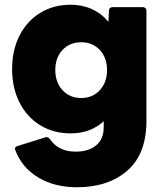

<svg xmlns="http://www.w3.org/2000/svg" viewBox="-20 -561 695 809"><path d="M45 73Q43 67 43 66Q43 57 55 54L170 18Q172 17 176 17Q185 17 191 26Q227 78 299 78Q353 78 385 51.5Q417 25 417 -25V-50Q361 1 278 1Q205 1 149 -33.5Q93 -68 62 -129.5Q31 -191 31 -270Q31 -349 62 -410.5Q93 -472 149 -506.5Q205 -541 278 -541Q327 -541 367.5 -522.5Q408 -504 437 -469L439 -516Q439 -523 443.5 -527Q448 -531 455 -531H581Q588 -531 592.5 -527Q597 -523 597 -516V-52Q597 88 516.5 158Q436 228 304 228Q210 228 141.5 187Q73 146 45 73ZM431 -266Q431 -318 400.5 -350.5Q370 -383 322 -383Q274 -383 243.5 -350.5Q213 -318 213 -266Q213 -214 243.5 -181Q274 -148 322 -148Q370 -148 400.5 -181Q431 -214 431 -266Z"/></svg>

Font: LINE Seed Sans TH App ExtraBold
Style: Regular
Weight: 800
Designer: Dalton Maag Ltd | Thai characters by Cadson Demak Co.,Ltd.
Foundry: Dalton Maag Ltd
Version: Version 1.003